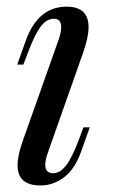

<svg xmlns="http://www.w3.org/2000/svg" viewBox="-20 -548 342 582"><path d="M165.5 -465.8Q165.5 -491.2 143.3 -491.2Q121.1 -491.2 103 -467Q85 -442.9 64.9 -389.2L50.8 -352.1H32.2L58.1 -424.8Q95.2 -527.8 182.1 -527.8Q248.5 -527.8 248.5 -465.3Q248.5 -436 231.9 -388.2L125 -85Q117.2 -63.5 117.2 -48.3Q117.2 -22.9 141.1 -22.9Q161.6 -22.9 179.7 -45.7Q197.8 -68.4 219.2 -125L232.9 -162.1H252L226.1 -88.9Q206.5 -34.7 173.8 -10.3Q141.1 14.2 103 14.2Q33.2 14.2 33.2 -46.9Q33.2 -77.6 50.8 -126L158.2 -429.2Q165.5 -451.2 165.5 -465.8Z"/></svg>

Font: PlayfairDisplay-Italic
Style: Italic
Weight: 400
Italic angle: -14°
Designer: Claus Eggers Sørensen
Foundry: Claus Eggers Sørensen
Version: Version 1.002;PS 001.002;hotconv 1.0.70;makeotf.lib2.5.58329